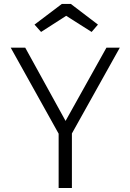

<svg xmlns="http://www.w3.org/2000/svg" viewBox="-20 -944 655 964"><path d="M341 -273.8V0H274.4V-272.8L33.8 -704.6H106.7L309.2 -336.9L514.4 -704.6H581.5ZM335.9 -924.1 471.8 -820.5 440 -783.6 312.3 -864.6 186.2 -783.6 153.3 -820.5 290.3 -924.1Z"/></svg>

Font: Fira Code Light
Style: Regular
Weight: 300
Monospace: yes
Designer: Carrois Corporate, Edenspiekermann AG, Nikita Prokopov
Foundry: Carrois Corporate, Edenspiekermann AG, Nikita Prokopov
Version: Version 6.000; ttfautohint (v1.8.2) -l 8 -r 50 -G 200 -x 14 